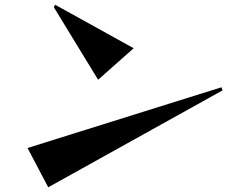

<svg xmlns="http://www.w3.org/2000/svg" viewBox="-20 -751 1040 816"><path d="M97 -122 921 -380 926 -367 185 45ZM214 -731 548 -546 397 -412 209 -720Z"/></svg>

Font: Tiejili SC
Style: Regular
Weight: 400
Designer: Buernia
Foundry: Ershou Xiaoxi Press
Version: Version 1.100